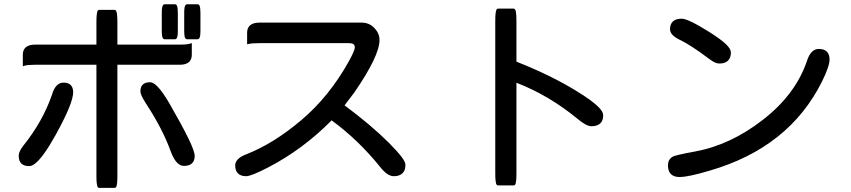

<svg xmlns="http://www.w3.org/2000/svg" viewBox="-20 -810 4040 912"><path d="M692.4 -419.4Q708 -419.4 727.1 -399.9Q752.4 -375 786.6 -315.4Q844.7 -214.4 874.8 -152.8Q904.8 -91.3 904.8 -69.1Q904.8 -46.9 892.3 -34.4Q879.9 -22 853.5 -22Q816.4 -22 791 -90.8Q752 -198.7 673.3 -318.4Q660.2 -338.9 653.6 -353Q647 -367.2 647 -377Q647 -397 657.7 -407.7Q669.4 -419.4 692.4 -419.4ZM282.2 -417.5Q315.9 -417.5 324.7 -391.1Q327.6 -382.8 327.6 -372.1Q327.6 -319.8 245.6 -171.4Q184.6 -61 145 -31.7Q130.9 -21 118.2 -21Q93.8 -21 81.3 -33.4Q68.8 -45.9 68.8 -70.3Q68.8 -89.8 91.3 -118.7Q183.6 -233.9 227.5 -361.8Q241.2 -408.2 270 -416Q275.9 -417.5 282.2 -417.5ZM748.5 -749Q748.5 -765.6 750.2 -774.4Q752 -783.2 755.1 -786.4Q758.3 -789.6 761.7 -789.6H811.5Q817.4 -789.6 820.3 -783.2Q824.7 -774.9 824.7 -749V-664.1Q824.7 -647.5 823 -638.7Q821.3 -629.9 818.1 -626.7Q814.9 -623.5 811.5 -623.5H761.7Q758.3 -623.5 754.9 -626.5Q748.5 -633.3 748.5 -664.1ZM855 -749Q855 -765.6 856.7 -774.4Q858.4 -783.2 861.6 -786.4Q864.7 -789.6 868.2 -789.6H918.9Q924.8 -789.6 927.7 -783.2Q932.1 -774.9 932.1 -749V-664.1Q932.1 -647.5 930.4 -638.7Q928.7 -629.9 925.5 -626.7Q922.4 -623.5 918.9 -623.5H868.2Q864.7 -623.5 861.6 -626.7Q858.4 -629.9 856.9 -636.2Q855 -647.5 855 -664.1ZM537.6 -502.4V23.4Q537.6 66.9 532.2 77.6Q529.3 82.5 524.4 82.5H451.2Q447.8 82.5 446.3 80.6Q443.4 78.1 442.1 74.2Q440.9 70.3 439.5 60.1Q438 49.8 438 23.4V-502.4H146.5Q110.4 -502.4 95.7 -497.6L88.4 -495.1V-550.3Q88.4 -571.3 100.6 -583.5Q115.2 -598.1 146.5 -598.1H438V-702.1Q438 -729.5 439.5 -740Q440.9 -750.5 441.9 -754.4Q444.8 -763.2 451.2 -763.2H524.4Q533.2 -763.2 535.6 -743.7Q537.6 -729.5 537.6 -702.1V-598.1H834Q869.1 -598.1 883.8 -603L891.1 -605.5V-550.3Q891.1 -528.8 878.9 -516.6Q864.7 -502.4 834 -502.4Z M1149.4 26.9Q1123.5 26.9 1110.4 13.7Q1097.2 0.5 1097.2 -24.4Q1097.2 -57.6 1152.3 -78.1Q1279.3 -127.9 1411.4 -239.5Q1543.5 -351.1 1636.7 -518.1Q1665.5 -570.8 1665.5 -585Q1665.5 -593.8 1660.6 -598.6Q1654.3 -605 1637.7 -605H1212.9Q1175.3 -605 1160.6 -601.1L1153.8 -599.6V-654.3Q1153.8 -675.8 1166 -688Q1180.7 -702.6 1212.9 -702.6H1697.3Q1733.9 -702.6 1758.3 -677Q1782.7 -651.4 1782.7 -620.1Q1782.7 -544.4 1662.6 -370.1L1616.7 -309.6Q1742.2 -216.3 1827.1 -131.8Q1870.1 -88.4 1889.6 -62Q1905.8 -39.6 1905.8 -27.3Q1905.8 8.3 1880.9 20.5Q1868.7 26.9 1850.6 26.9Q1819.8 26.9 1785.6 -17.1Q1681.2 -146.5 1555.2 -238.3Q1418.5 -100.1 1253.4 -14.6Q1173.3 26.9 1149.4 26.9Z M2419.9 70.8H2345.7Q2342.3 70.8 2339.8 68.4L2336.4 62.5Q2335.4 58.1 2334 47.9Q2332.5 37.6 2332.5 10.7V-708Q2332.5 -735.4 2334 -745.8Q2335.4 -756.3 2336.4 -759.3Q2337.9 -764.6 2340.1 -766.8Q2342.3 -769 2345.7 -769H2419.9Q2427.2 -769 2430.2 -755.9Q2433.1 -741.7 2433.1 -708V-517.1Q2595.7 -453.1 2718.8 -377.4Q2791.5 -333 2822.3 -302.2Q2845.2 -279.3 2845.2 -262.7Q2845.2 -237.8 2832 -224.6Q2817.9 -210.4 2789.1 -210.4Q2765.6 -210.4 2725.1 -244.1Q2588.4 -356.9 2433.1 -417V10.7Q2433.1 37.6 2431.6 47.9Q2430.2 58.1 2429.2 62.5Q2426.3 70.8 2419.9 70.8Z M3869.1 -577.6Q3894.5 -577.6 3907.5 -564.7Q3920.4 -551.8 3920.4 -527.3Q3920.4 -495.6 3884.8 -423.3Q3728.5 -108.9 3351.1 0.5Q3250 30.8 3208 30.8Q3180.7 30.8 3166.7 16.8Q3152.8 2.9 3152.8 -24.4Q3152.8 -51.8 3173.8 -64.9Q3186.5 -73.2 3281.2 -90.3Q3449.7 -121.1 3604 -241.2Q3758.3 -360.8 3812.5 -519Q3821.8 -548.8 3836.2 -563.2Q3850.6 -577.6 3869.1 -577.6ZM3164.6 -687.5Q3173.3 -721.2 3218.3 -721.2Q3248.5 -721.2 3349.6 -657.7Q3405.8 -622.6 3430.7 -597.7Q3451.7 -576.7 3451.7 -561.5Q3451.7 -526.4 3426.8 -514.2Q3414.6 -508.3 3395.8 -508.3Q3377 -508.3 3349.1 -529.8Q3257.8 -598.6 3206.5 -622.1Q3162.6 -644 3162.6 -670.9Q3162.6 -680.2 3164.6 -687.5Z"/></svg>

Font: YuPearl-Medium
Style: Medium
Weight: 500
Designer: Max Yao
Foundry: Max-Everyday
Version: Version 1.011; ttfautohint (v1.8.3)